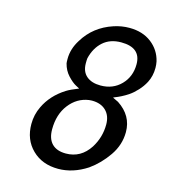

<svg xmlns="http://www.w3.org/2000/svg" viewBox="-106 -762 765 869"><g transform="rotate(15 277.0 -328.0)"><path d="M246 22Q171 22 124 -24Q77 -70 77 -143Q77 -187 96 -226Q125 -287 188 -327Q207 -339 243 -353L244 -354L227 -363Q210 -372 189 -394.5Q168 -417 160 -449Q159 -454 159 -470Q159 -517 187 -561Q233 -637 321 -666Q357 -678 394 -678Q456 -678 497.5 -646Q539 -614 551 -563Q554 -548 554 -533Q554 -495 538 -464Q526 -441 507.5 -421Q489 -401 472 -389.5Q455 -378 439 -370Q423 -362 413.5 -358.5Q404 -355 404 -354Q404 -353 405 -353Q406 -353 430 -341Q500 -295 500 -218Q500 -158 464.5 -106.5Q429 -55 381 -21Q315 22 246 22ZM467 -527Q467 -605 375 -605Q323 -605 290 -575.5Q257 -546 245 -496Q244 -490 244 -472Q244 -433 268 -412.5Q292 -392 334 -392Q392 -392 429.5 -430.5Q467 -469 467 -527ZM405 -228Q405 -269 381 -292.5Q357 -316 315 -316Q312 -316 307 -315.5Q302 -315 301 -315Q246 -307 210 -260.5Q174 -214 174 -144Q174 -100 196.5 -77Q219 -54 262 -54Q332 -54 373 -117Q405 -168 405 -228Z"/></g></svg>

Font: MathJax_SansSerif
Style: Italic
Weight: 400
Version: Version 1.1